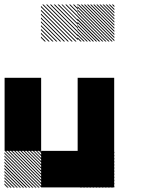

<svg xmlns="http://www.w3.org/2000/svg" viewBox="-21 -855 708 876"><path d="M333.3 -166.7H500V0H333.3ZM333.3 -333.3H500V-166.7H333.3ZM500.8 -155.8 489.2 -167.5H495L500.8 -161.7ZM500.8 -141.7 475 -167.5H480.8L500.8 -147.5ZM500.8 -127.5 460.8 -167.5H466.7L500.8 -133.3ZM500.8 -113.3 446.7 -167.5H452.5L500.8 -119.2ZM500.8 -99.2 432.5 -167.5H438.3L500.8 -105ZM500.8 -85 418.3 -167.5H424.2L500.8 -90.8ZM500.8 -70.8 404.2 -167.5H410L500.8 -76.7ZM500.8 -56.7 390 -167.5H395.8L500.8 -62.5ZM500.8 -42.5 375.8 -167.5H381.7L500.8 -48.3ZM500.8 -28.3 361.7 -167.5H367.5L500.8 -34.2ZM500.8 -14.2 347.5 -167.5H353.3L500.8 -20ZM500.8 0 333.3 -167.5H339.2L500.8 -5.8ZM487.5 0.8 332.5 -154.2V-160L493.3 0.8ZM473.3 0.8 332.5 -140V-145.8L479.2 0.8ZM459.2 0.8 332.5 -125.8V-131.7L465 0.8ZM445 0.8 332.5 -111.7V-117.5L450.8 0.8ZM430 0.8 332.5 -96.7V-103.3L436.7 0.8ZM416.7 0.8 332.5 -83.3V-89.2L422.5 0.8ZM402.5 0.8 332.5 -69.2V-75L408.3 0.8ZM388.3 0.8 332.5 -55V-60.8L394.2 0.8ZM374.2 0.8 332.5 -40.8V-46.7L380 0.8ZM360 0.8 332.5 -26.7V-32.5L365.8 0.8ZM345.8 0.8 332.5 -12.5V-18.3L351.7 0.8ZM167.5 -155.8 155.8 -167.5H161.7L167.5 -161.7ZM167.5 -141.7 141.7 -167.5H147.5L167.5 -147.5ZM167.5 -127.5 127.5 -167.5H133.3L167.5 -133.3ZM167.5 -113.3 113.3 -167.5H119.2L167.5 -119.2ZM167.5 -99.2 99.2 -167.5H105L167.5 -105ZM167.5 -85 85 -167.5H90.8L167.5 -90.8ZM167.5 -70.8 70.8 -167.5H76.7L167.5 -76.7ZM167.5 -56.7 56.7 -167.5H62.5L167.5 -62.5ZM167.5 -42.5 42.5 -167.5H48.3L167.5 -48.3ZM167.5 -28.3 28.3 -167.5H34.2L167.5 -34.2ZM167.5 -14.2 14.2 -167.5H20L167.5 -20ZM167.5 0 0 -167.5H5.8L167.5 -5.8ZM154.2 0.8 -0.8 -154.2V-160L160 0.8ZM140 0.8 -0.8 -140V-145.8L145.8 0.8ZM125.8 0.8 -0.8 -125.8V-131.7L131.7 0.8ZM111.7 0.8 -0.8 -111.7V-117.5L117.5 0.8ZM96.7 0.8 -0.8 -96.7V-103.3L103.3 0.8ZM83.3 0.8 -0.8 -83.3V-89.2L89.2 0.8ZM69.2 0.8 -0.8 -69.2V-75L75 0.8ZM55 0.8 -0.8 -55V-60.8L60.8 0.8ZM40.8 0.8 -0.8 -40.8V-46.7L46.7 0.8ZM26.7 0.8 -0.8 -26.7V-32.5L32.5 0.8ZM12.5 0.8 -0.8 -12.5V-18.3L18.3 0.8ZM500.8 -822.5 489.2 -834.2H495L500.8 -828.3ZM500.8 -808.3 475 -834.2H480.8L500.8 -814.2ZM500.8 -794.2 460.8 -834.2H466.7L500.8 -800ZM500.8 -780 446.7 -834.2H452.5L500.8 -785.8ZM500.8 -765.8 432.5 -834.2H438.3L500.8 -771.7ZM500.8 -751.7 418.3 -834.2H424.2L500.8 -757.5ZM500.8 -737.5 404.2 -834.2H410L500.8 -743.3ZM500.8 -723.3 390 -834.2H395.8L500.8 -729.2ZM500.8 -709.2 375.8 -834.2H381.7L500.8 -715ZM500.8 -695 361.7 -834.2H367.5L500.8 -700.8ZM500.8 -680.8 347.5 -834.2H353.3L500.8 -686.7ZM500.8 -666.7 333.3 -834.2H339.2L500.8 -672.5ZM487.5 -665.8 332.5 -820.8V-826.7L493.3 -665.8ZM473.3 -665.8 332.5 -806.7V-812.5L479.2 -665.8ZM459.2 -665.8 332.5 -792.5V-798.3L465 -665.8ZM445 -665.8 332.5 -778.3V-784.2L450.8 -665.8ZM430 -665.8 332.5 -763.3V-770L436.7 -665.8ZM416.7 -665.8 332.5 -750V-755.8L422.5 -665.8ZM402.5 -665.8 332.5 -735.8V-741.7L408.3 -665.8ZM388.3 -665.8 332.5 -721.7V-727.5L394.2 -665.8ZM374.2 -665.8 332.5 -707.5V-713.3L380 -665.8ZM360 -665.8 332.5 -693.3V-699.2L365.8 -665.8ZM345.8 -665.8 332.5 -679.2V-685L351.7 -665.8ZM334.2 -829.2 329.2 -834.2H334.2ZM334.2 -811.7 311.7 -834.2H317.5L334.2 -817.5ZM334.2 -794.2 294.2 -834.2H300L334.2 -800ZM334.2 -776.7 276.7 -834.2H282.5L334.2 -782.5ZM334.2 -759.2 259.2 -834.2H264.2L334.2 -764.2ZM334.2 -741.7 241.7 -834.2H247.5L334.2 -747.5ZM334.2 -724.2 224.2 -834.2H230L334.2 -730ZM334.2 -706.7 206.7 -834.2H212.5L334.2 -712.5ZM334.2 -689.2 189.2 -834.2H195L334.2 -695ZM334.2 -671.7 171.7 -834.2H177.5L334.2 -677.5ZM322.5 -665.8 165.8 -822.5V-828.3L328.3 -665.8ZM305 -665.8 165.8 -805V-810.8L310.8 -665.8ZM287.5 -665.8 165.8 -787.5V-793.3L293.3 -665.8ZM270 -665.8 165.8 -770V-775.8L275.8 -665.8ZM252.5 -665.8 165.8 -752.5V-758.3L258.3 -665.8ZM235 -665.8 165.8 -735V-740.8L240.8 -665.8ZM217.5 -665.8 165.8 -717.5V-723.3L223.3 -665.8ZM200 -665.8 165.8 -700V-705.8L205.8 -665.8ZM182.5 -665.8 165.8 -682.5V-688.3L188.3 -665.8ZM334.2 -834.2H335L334.2 -835ZM166.7 -166.7H333.3V0H166.7ZM333.3 -333.3H500V-166.7H333.3ZM0 -333.3H166.7V-166.7H0ZM333.3 -500H500V-166.7H333.3ZM0 -500H166.7V-166.7H0Z"/></svg>

Font: 0xA000-Pixelated-Mono
Style: Pixelated-Mono
Weight: 400
Version: Version 0.1